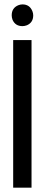

<svg xmlns="http://www.w3.org/2000/svg" viewBox="-20 -869 207 889"><path d="M34.2 -797.9Q34.2 -832 64.5 -844.7Q74.2 -848.6 84 -848.6Q117.2 -848.6 129.9 -817.4Q133.8 -807.6 133.8 -797.9Q133.8 -764.6 104.5 -752Q93.8 -748 84 -748Q50.8 -748 38.1 -777.3Q34.2 -788.1 34.2 -797.9ZM41 0V-683.6H126V0Z"/></svg>

Font: Post No Bills Colombo
Style: SemiBold
Weight: 700
Designer: Kosala Senevirathne, Siva Puranthara, Lasantha Premarathna, Tharique Azeez
Foundry: Mooniak
Version: Version 1.220 ; ttfautohint (v1.5)